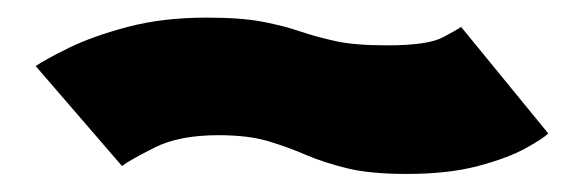

<svg xmlns="http://www.w3.org/2000/svg" viewBox="-20 -455 665 218"><path d="M441.5 -257.5Q400 -257.5 373.8 -264Q347.5 -270.5 327.2 -279.2Q307 -288 284.2 -294.8Q261.5 -301.5 228 -301.5Q183 -301.5 155 -287.2Q127 -273 118.5 -266.5L20.5 -380Q31.5 -387.5 58.5 -400.8Q85.5 -414 125.2 -424.5Q165 -435 214.5 -435Q254.5 -435 278.8 -430.2Q303 -425.5 321.2 -419.2Q339.5 -413 361.5 -408.2Q383.5 -403.5 419.5 -403.5Q466 -403.5 483.2 -412.8Q500.5 -422 503.5 -424.5L602.5 -303.5Q596.5 -297.5 576.5 -286.5Q556.5 -275.5 522.8 -266.5Q489 -257.5 441.5 -257.5Z"/></svg>

Font: Anybody UltraExpanded Regular
Style: Bold
Weight: 700
Width: 9
Designer: Tyler Finck
Foundry: Etcetera Type Company
Version: Version 1.010; ttfautohint (v1.8.3) -l 8 -r 50 -G 200 -x 14 